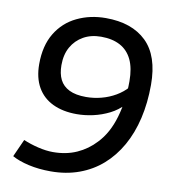

<svg xmlns="http://www.w3.org/2000/svg" viewBox="-81 -781 773 861"><g transform="rotate(10 305.5 -350.0)"><path d="M332 -710Q451 -710 517 -646Q583 -582 583 -450Q583 -368 566.5 -297Q550 -226 518 -169.5Q486 -113 440.5 -73Q395 -33 336 -11.5Q277 10 207 10Q152 10 106 -0.5Q60 -11 30 -28L66 -108Q96 -95 133 -86Q170 -77 202 -77Q262 -77 310 -98.5Q358 -120 394 -159Q440 -207 462.5 -284Q485 -361 485 -449Q485 -509 466.5 -547.5Q448 -586 412.5 -605Q377 -624 326 -624Q280 -624 245.5 -604.5Q211 -585 191.5 -550.5Q172 -516 172 -468Q172 -429 185.5 -402Q199 -375 228.5 -360.5Q258 -346 305 -346Q340 -346 374.5 -355Q409 -364 439 -381.5Q469 -399 491 -424L487 -344Q460 -315 425 -297.5Q390 -280 352 -271.5Q314 -263 277 -263Q214 -263 168 -285Q122 -307 97.5 -350Q73 -393 73 -455Q73 -539 107.5 -596Q142 -653 201.5 -681.5Q261 -710 332 -710Z"/></g></svg>

Font: Georama ExtraCondensed Thin Medium
Style: Italic
Weight: 500
Italic angle: -9°
Version: Version 1.001